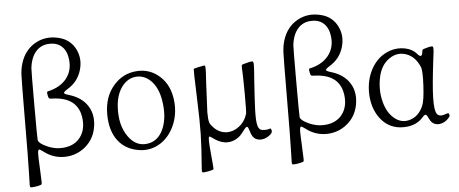

<svg xmlns="http://www.w3.org/2000/svg" viewBox="-59 -937 3065 1282"><g transform="rotate(-5 1473.5 -296.0)"><path d="M170.9 183.6Q173.8 181.6 173.8 165Q173.8 148.4 169.9 68.4Q166 -3.9 167 -24.4Q168 -49.8 175.8 -50.8Q181.6 -50.8 204.1 -34.2Q267.6 14.6 345.7 12.7Q419.9 10.7 477.5 -35.2Q537.1 -83 552.7 -159.2Q570.3 -245.1 531.2 -308.1Q492.2 -371.1 405.3 -396.5Q375 -405.3 374.5 -412.6Q374 -419.9 400.4 -436.5Q470.7 -478.5 493.2 -555.7Q514.6 -628.9 483.4 -693.4Q450.2 -761.7 374 -781.2Q287.1 -803.7 214.8 -763.2Q142.6 -722.7 115.2 -635.7Q103.5 -599.6 101.6 -553.2Q99.6 -506.8 98.6 -267.6Q97.7 22.5 94.7 102.5Q92.8 168 92.8 179.2Q92.8 190.4 95.7 194.3Q99.6 198.2 127.9 194.3Q156.2 190.4 170.9 183.6ZM297.9 -48.8Q257.8 -53.7 217.8 -73.7Q177.7 -93.8 171.9 -112.3Q169.9 -120.1 169.9 -349.6Q169.9 -579.1 171.9 -597.7Q180.7 -669.9 216.3 -709Q252 -748 308.6 -748Q359.4 -749 390.6 -718.3Q421.9 -687.5 427.7 -629.9Q435.5 -555.7 392.6 -502.9Q349.6 -450.2 267.6 -432.6Q262.7 -431.6 262.2 -426.8Q261.7 -421.9 264.6 -404.3Q264.6 -403.3 265.6 -401.4Q268.6 -387.7 272 -385.3Q275.4 -382.8 294.9 -381.8Q296.9 -381.8 297.9 -381.8Q466.8 -375 482.4 -230.5Q490.2 -155.3 452.1 -105.5Q414.1 -55.7 341.8 -48.8Q321.3 -46.9 297.9 -48.8Z M985.4 -19.5Q1043.9 -57.6 1076.2 -127.9Q1109.4 -200.2 1103.5 -284.2Q1094.7 -402.3 1021.5 -464.8Q956.1 -522.5 866.7 -515.1Q777.3 -507.8 716.8 -439.5Q649.4 -364.3 649.4 -246.1Q649.4 -132.8 702.6 -65.4Q755.9 2 853.5 12.7Q924.8 19.5 985.4 -19.5ZM723.6 -287.1Q728.5 -374 770.5 -426.8Q808.6 -474.6 862.8 -478.5Q917 -482.4 960.9 -440.4Q1007.8 -394.5 1022.5 -308.6Q1041 -199.2 1009.8 -121.1Q978.5 -43 910.2 -28.3Q827.1 -10.7 772 -87.9Q716.8 -165 723.6 -287.1Z M1324.2 181.6Q1326.2 179.7 1317.4 88.9Q1310.5 14.6 1310.5 -5.9Q1309.6 -34.2 1314.5 -37.1Q1318.4 -40 1334 -28.3Q1414.1 33.2 1486.3 -2Q1505.9 -11.7 1519 -24.4Q1532.2 -37.1 1553.7 -66.4Q1566.4 -83 1573.2 -80.6Q1580.1 -78.1 1586.9 -53.7Q1595.7 -20.5 1610.4 -5.4Q1625 9.8 1650.4 11.7Q1680.7 13.7 1710 -5.9Q1739.3 -25.4 1733.4 -43.9Q1730.5 -54.7 1728.5 -55.7Q1726.6 -56.6 1717.8 -53.7Q1706.1 -49.8 1688.5 -49.8Q1669.9 -49.8 1662.1 -53.7Q1645.5 -62.5 1640.6 -87.9Q1633.8 -115.2 1635.7 -185.5Q1637.7 -247.1 1647.5 -391.6Q1648.4 -405.3 1650.4 -429.7Q1654.3 -479.5 1653.3 -492.2Q1653.3 -509.8 1646.5 -512.7Q1641.6 -514.6 1622.1 -509.8Q1613.3 -506.8 1607.4 -505.9Q1580.1 -500 1575.7 -496.6Q1571.3 -493.2 1572.3 -478.5Q1575.2 -433.6 1576.2 -305.7Q1576.2 -179.7 1574.2 -170.9Q1558.6 -117.2 1517.6 -85.9Q1479.5 -55.7 1433.6 -56.6Q1385.7 -58.6 1349.6 -94.7Q1329.1 -115.2 1323.2 -130.9Q1316.4 -151.4 1316.4 -200.2Q1317.4 -236.3 1324.2 -360.4Q1324.2 -362.3 1324.2 -367.2Q1329.1 -448.2 1330.1 -469.7Q1331.1 -501 1329.1 -507.8Q1328.1 -513.7 1321.3 -513.7Q1316.4 -513.7 1284.7 -506.3Q1252.9 -499 1251 -497.1Q1249 -495.1 1255.9 -298.8Q1261.7 -151.4 1259.8 -59.6Q1257.8 31.2 1246.1 176.8Q1245.1 191.4 1249 195.3Q1252.9 199.2 1285.6 193.4Q1318.4 187.5 1324.2 181.6Z M1926.8 183.6Q1929.7 181.6 1929.7 165Q1929.7 148.4 1925.8 68.4Q1921.9 -3.9 1922.9 -24.4Q1923.8 -49.8 1931.6 -50.8Q1937.5 -50.8 1960 -34.2Q2023.4 14.6 2101.6 12.7Q2175.8 10.7 2233.4 -35.2Q2293 -83 2308.6 -159.2Q2326.2 -245.1 2287.1 -308.1Q2248 -371.1 2161.1 -396.5Q2130.9 -405.3 2130.4 -412.6Q2129.9 -419.9 2156.2 -436.5Q2226.6 -478.5 2249 -555.7Q2270.5 -628.9 2239.3 -693.4Q2206.1 -761.7 2129.9 -781.2Q2043 -803.7 1970.7 -763.2Q1898.4 -722.7 1871.1 -635.7Q1859.4 -599.6 1857.4 -553.2Q1855.5 -506.8 1854.5 -267.6Q1853.5 22.5 1850.6 102.5Q1848.6 168 1848.6 179.2Q1848.6 190.4 1851.6 194.3Q1855.5 198.2 1883.8 194.3Q1912.1 190.4 1926.8 183.6ZM2053.7 -48.8Q2013.7 -53.7 1973.6 -73.7Q1933.6 -93.8 1927.7 -112.3Q1925.8 -120.1 1925.8 -349.6Q1925.8 -579.1 1927.7 -597.7Q1936.5 -669.9 1972.2 -709Q2007.8 -748 2064.5 -748Q2115.2 -749 2146.5 -718.3Q2177.7 -687.5 2183.6 -629.9Q2191.4 -555.7 2148.4 -502.9Q2105.5 -450.2 2023.4 -432.6Q2018.6 -431.6 2018.1 -426.8Q2017.6 -421.9 2020.5 -404.3Q2020.5 -403.3 2021.5 -401.4Q2024.4 -387.7 2027.8 -385.3Q2031.2 -382.8 2050.8 -381.8Q2052.7 -381.8 2053.7 -381.8Q2222.7 -375 2238.3 -230.5Q2246.1 -155.3 2208 -105.5Q2169.9 -55.7 2097.7 -48.8Q2077.1 -46.9 2053.7 -48.8Z M2885.7 2.9Q2899.4 -3.9 2912.6 -17.1Q2925.8 -30.3 2925.8 -37.1Q2925.8 -60.5 2906.2 -51.8Q2860.4 -33.2 2842.8 -55.7Q2824.2 -81.1 2827.1 -168.9Q2829.1 -250 2851.6 -432.6Q2852.5 -436.5 2853.5 -445.3Q2858.4 -483.4 2857.4 -493.2Q2857.4 -506.8 2850.6 -507.8Q2844.7 -509.8 2824.2 -504.9Q2819.3 -503.9 2817.4 -502.9Q2816.4 -502.9 2814.5 -502Q2792 -496.1 2787.6 -493.7Q2783.2 -491.2 2782.2 -482.4V-480.5Q2777.3 -430.7 2747.1 -465.8Q2718.8 -500 2668.5 -510.3Q2618.2 -520.5 2567.4 -503.9Q2485.4 -475.6 2440.4 -393.6Q2400.4 -318.4 2403.8 -226.1Q2407.2 -133.8 2454.1 -68.4Q2504.9 2.9 2588.9 11.7Q2612.3 13.7 2634.8 11.7Q2704.1 4.9 2744.1 -41Q2760.7 -60.5 2769.5 -56.6Q2775.4 -54.7 2788.1 -27.3Q2800.8 2 2827.6 10.3Q2854.5 18.6 2885.7 2.9ZM2554.7 -55.7Q2507.8 -93.8 2488.3 -169.9Q2467.8 -249 2486.3 -335.9Q2503.9 -416 2560.5 -454.1Q2613.3 -490.2 2671.9 -470.7Q2733.4 -450.2 2763.7 -377Q2774.4 -351.6 2769 -251.5Q2763.7 -151.4 2749 -118.2Q2720.7 -51.8 2662.1 -33.2Q2603.5 -14.6 2554.7 -55.7Z"/></g></svg>

Font: Bpmf GenWan Min R
Style: R
Weight: 400
Foundry: But Ko
Version: Version 1.320